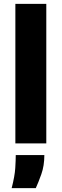

<svg xmlns="http://www.w3.org/2000/svg" viewBox="-20 -737 317 987"><path d="M59 0V-717H218V0ZM40 230Q56 168 58.5 126.5Q61 85 61 60H208Q208 115 192.5 158.5Q177 202 164 230Z"/></svg>

Font: Bricolage Grotesque 24pt ExtraBold
Style: Regular
Weight: 800
Designer: Mathieu Triay
Foundry: Atelier Triay
Version: Version 1.001;gftools[0.9.33.dev8+g029e19f]